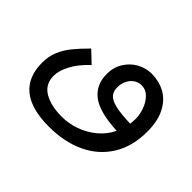

<svg xmlns="http://www.w3.org/2000/svg" viewBox="-105 -468 810 810"><g transform="rotate(45 300.0 -63.5)"><path d="M40 -3Q40 -40 53.2 -71.2Q66.5 -102.5 88 -129Q109.5 -155.5 144.5 -190.5L195 -142.5Q154.5 -105 134 -66.5Q113.5 -28 113.5 2Q113.5 53 154.2 77Q195 101 259.5 101Q301 101 341.2 86.8Q381.5 72.5 414.5 45Q447.5 17.5 466 -21Q359 -26 312.8 -61.2Q266.5 -96.5 266.5 -161.5Q266.5 -200.5 285.5 -231.2Q304.5 -262 335.2 -279Q366 -296 400 -296Q443.5 -296 479.8 -276.8Q516 -257.5 538 -215.5Q560 -173.5 560 -109.5Q560 -22 521.2 40.8Q482.5 103.5 412.8 136.2Q343 169 251 169Q40 169 40 -3ZM485 -82.5Q487 -103.5 487 -115Q487 -139 477.2 -166.2Q467.5 -193.5 448.8 -212.5Q430 -231.5 405 -231.5Q386.5 -231.5 371.5 -221.5Q356.5 -211.5 347.8 -194.8Q339 -178 338 -159.5Q336 -132 348.8 -116Q361.5 -100 393.5 -92.2Q425.5 -84.5 485 -82.5Z"/></g></svg>

Font: JuliaMono Light
Style: Italic
Weight: 300
Italic angle: -9°
Monospace: yes
Designer: cormullion
Foundry: corm
Version: Version 0.054; ttfautohint (v1.8.4)